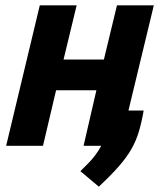

<svg xmlns="http://www.w3.org/2000/svg" viewBox="-20 -546 600 719"><path d="M350 153 281 95Q296 80 310 66Q324 52 336.5 35.5Q349 19 359 0H293L341 -208H190L141 0H3L129 -526H267L218 -323H369L418 -526H556L461 -132H518Q510 -86 499.5 -51.5Q489 -17 471 14Q453 45 424 78Q395 111 350 153Z"/></svg>

Font: Ubuntu Sans Mono
Style: Bold Italic
Weight: 700
Italic angle: -13.5°
Monospace: yes
Designer: Dalton Maag Ltd
Foundry: Dalton Maag Ltd
Version: Version 1.006